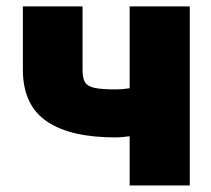

<svg xmlns="http://www.w3.org/2000/svg" viewBox="-20 -565 642 585"><path d="M558.2 -545.5V0H375V-149.9Q349.1 -146.3 333.8 -146.3Q265.3 -146.3 213.6 -157.8Q161.9 -169.4 124.8 -193.7Q87.7 -218 68.7 -257.8Q49.7 -297.6 49.7 -352.3V-545.5H231.5V-352.3Q231.5 -326 239.2 -314.1Q246.8 -302.2 267.6 -297.4Q288.4 -292.6 333.8 -292.6Q354 -292.6 375 -296.2V-545.5Z"/></svg>

Font: Karasuma Gothic
Style: Black
Weight: 900
Designer: Rasmus Andersson / Ryoko Nishizuka
Foundry: Genbu
Version: Version 1.00